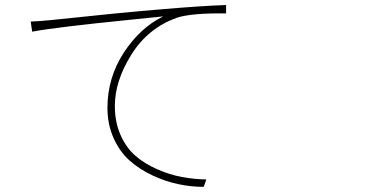

<svg xmlns="http://www.w3.org/2000/svg" viewBox="-20 -726 1540 760"><path d="M101.6 -640.6Q130.9 -641.6 181.6 -646.5Q473.6 -677.7 622.1 -689.5Q781.2 -703.1 875 -706.1V-672.9Q736.3 -674.8 678.7 -655.3Q565.4 -614.3 500 -509.8Q434.6 -405.3 434.6 -306.6Q434.6 -242.2 457.5 -190.9Q480.5 -139.6 517.1 -108.4Q553.7 -77.1 603 -55.7Q652.3 -34.2 699.7 -25.4Q747.1 -16.6 796.9 -15.6L786.1 13.7Q736.3 13.7 685.5 2.9Q634.8 -7.8 583.5 -31.7Q532.2 -55.7 493.2 -90.3Q454.1 -125 429.7 -179.2Q405.3 -233.4 405.3 -298.8Q405.3 -418 469.7 -517.1Q534.2 -616.2 626 -661.1Q620.1 -660.2 487.8 -647Q355.5 -633.8 253.9 -621.6Q152.3 -609.4 107.4 -600.6Z"/></svg>

Font: Bpmf Zihi Sans ExtraLight
Style: ExtraLight
Weight: 250
Foundry: But Ko
Version: Version 1.320